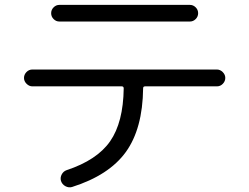

<svg xmlns="http://www.w3.org/2000/svg" viewBox="-20 -747 1040 801"><path d="M227.5 -726.6H772.5Q786.1 -726.6 796.4 -716.3Q806.6 -706.1 806.6 -691.9Q806.6 -677.7 796.4 -667.5Q786.1 -657.2 772.5 -657.2H227.5Q213.9 -657.2 203.6 -667.5Q193.4 -677.7 193.4 -691.9Q193.4 -706.1 203.6 -716.3Q213.9 -726.6 227.5 -726.6ZM115.2 -386.7Q101.6 -386.7 90.8 -397.5Q80.1 -408.2 80.1 -421.9Q80.1 -435.5 90.3 -446.3Q100.6 -457 115.2 -457H884.8Q898.4 -457 909.2 -446.3Q919.9 -435.5 919.9 -421.9Q919.9 -408.2 909.7 -397.5Q899.4 -386.7 884.8 -386.7H585Q577.1 -386.7 577.1 -378.9Q575.2 -210 504.9 -112.8Q434.6 -15.6 280.3 33.2Q266.6 37.1 252.9 29.8Q239.3 22.5 234.4 7.8Q230.5 -5.9 237.3 -19Q244.1 -32.2 257.8 -37.1Q384.8 -79.1 439.5 -157.7Q494.1 -236.3 496.1 -377.9Q496.1 -386.7 488.3 -386.7Z"/></svg>

Font: Rounded Mgen+ 1m regular
Style: Regular
Weight: 400
Designer: [Source Han Sans]
Ryoko NISHIZUKA  (kana & ideographs); Paul D. Hunt (Latin, Greek & Cyrillic); Wenlong ZHANG  (bopomofo
Version: Version 1.059.20150602